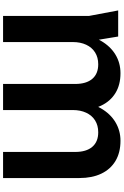

<svg xmlns="http://www.w3.org/2000/svg" viewBox="203 -993 805 1251"><g transform="rotate(-90 605.5 -367.5)"><path d="M1163 0H993L957 -219V-750H1127V-191ZM754 15Q678 15 624.5 -18Q571 -51 542.5 -111.5Q514 -172 514 -255V-750H684V-280Q684 -208 717 -169Q750 -130 812 -130Q857 -130 889.5 -150.5Q922 -171 939.5 -208.5Q957 -246 957 -296L1012 -267Q1002 -177 966 -114Q930 -51 875.5 -18Q821 15 754 15ZM314 15Q237 15 182.5 -17.5Q128 -50 99.5 -110Q71 -170 71 -252V-750H241V-280Q241 -208 274 -169Q307 -130 369 -130Q414 -130 446.5 -150.5Q479 -171 496.5 -208.5Q514 -246 514 -296L572 -267Q562 -177 526 -114Q490 -51 435 -18Q380 15 314 15Z"/></g></svg>

Font: Unbounded Medium
Style: Regular
Weight: 500
Designer: Luke Prowse, Jean-Baptiste Morizot, Fátima Lázaro, Florian Runge
Foundry: NaN
Version: Version 1.700